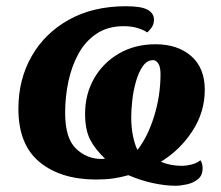

<svg xmlns="http://www.w3.org/2000/svg" viewBox="-20 -566 709 616"><path d="M542 30Q511 30 471 21.5Q431 13 392 -4Q368 3 343 6.5Q318 10 289 10Q175 10 107 -46Q39 -102 39 -217Q39 -311 81.5 -385.5Q124 -460 201.5 -503Q279 -546 384 -546Q434 -546 454 -534.5Q474 -523 474 -503Q474 -488 466 -477Q458 -466 452 -462Q443 -469 423 -475.5Q403 -482 377 -482Q326 -482 290 -458Q254 -434 232 -394Q210 -354 199.5 -305Q189 -256 189 -204Q189 -123 223.5 -89.5Q258 -56 306 -56Q312 -56 317 -57Q286 -86 269.5 -117.5Q253 -149 253 -201Q253 -264 282 -314.5Q311 -365 362 -394.5Q413 -424 479 -424Q550 -424 593.5 -386Q637 -348 637 -278Q637 -206 597 -145Q557 -84 496 -47Q527 -34 563 -34Q578 -34 595.5 -38.5Q613 -43 623 -52Q630 -42 630 -26Q630 -3 615 9Q600 21 579.5 25.5Q559 30 542 30ZM421 -85Q454 -127 474.5 -193Q495 -259 495 -328Q495 -351 488 -362Q481 -373 471 -373Q452 -373 438.5 -354Q425 -335 416.5 -305.5Q408 -276 404.5 -245Q401 -214 401 -190Q401 -158 406.5 -130.5Q412 -103 421 -85Z"/></svg>

Font: Noto Serif SemiCondensed ExtraBold
Style: Italic
Weight: 800
Width: 4
Italic angle: -12°
Designer: Monotype Design Team
Foundry: Monotype Imaging Inc.
Version: Version 2.014; ttfautohint (v1.8.4.7-5d5b)